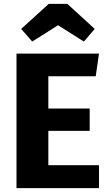

<svg xmlns="http://www.w3.org/2000/svg" viewBox="-20 -969 566 989"><path d="M473 -576H229V-410H442V-295H229V-118H490V0H65V-693H490ZM89 -820 231 -949H327L468 -820L412 -755L279 -839L146 -755Z"/></svg>

Font: Statis Sans
Style: Bold
Weight: 700
Designer: bBox Type GmbH
Foundry: bBox Type GmbH
Version: Version 1.000